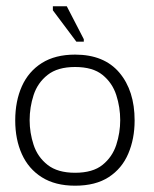

<svg xmlns="http://www.w3.org/2000/svg" viewBox="-20 -579 490 609"><path d="M218.1 10Q155.2 10 112.8 -16.7Q70.5 -43.3 49.4 -90.1Q28.3 -136.8 28.3 -197Q28.3 -258.2 49.4 -305.4Q70.5 -352.5 112.9 -379.2Q155.2 -405.8 218.2 -405.8Q310.2 -405.8 358.6 -348.6Q407 -291.3 407 -196.9Q407 -138.7 386.8 -91.5Q366.7 -44.3 324.9 -17.2Q283.1 10 218.1 10ZM218.1 -31Q274.3 -31 305.2 -56Q336.2 -81 348.8 -119.5Q361.3 -158 361.3 -197.9Q361.3 -238.7 348.8 -277.5Q336.2 -316.3 305.2 -341.4Q274.3 -366.5 218.1 -366.5Q162.8 -366.5 131 -341.4Q99.2 -316.3 86.6 -277.5Q74 -238.7 74 -197.9Q74 -158 86.6 -119.5Q99.2 -81 131 -56Q162.8 -31 218.1 -31ZM222.2 -446.8 147.7 -546.3V-559.2H191.8L245.8 -454.7V-446.8Z"/></svg>

Font: Darker Grotesque Light
Style: Regular
Weight: 300
Designer: Gabriel Lam
Foundry: TypeRant
Version: Version 1.000;gftools[0.9.28]